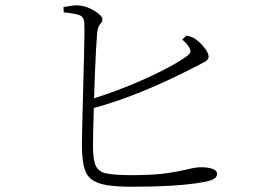

<svg xmlns="http://www.w3.org/2000/svg" viewBox="-20 -733 1040 729"><path d="M221 -706Q238 -709 253.5 -711.5Q269 -714 283 -712Q296 -711 310.5 -705.5Q325 -700 338.5 -692Q352 -684 360.5 -675.5Q369 -667 369 -660Q369 -652 364.5 -647Q360 -642 355.5 -634Q351 -626 349 -610Q347 -588 344.5 -543.5Q342 -499 340 -444.5Q338 -390 336.5 -336Q335 -282 334 -239.5Q333 -197 333 -177Q333 -125 344.5 -102Q356 -79 388.5 -73.5Q421 -68 483 -68Q565 -68 614.5 -75.5Q664 -83 693.5 -90.5Q723 -98 743 -98Q769 -98 786.5 -92Q804 -86 804 -73Q804 -63 796.5 -57Q789 -51 777 -47Q759 -42 721 -36.5Q683 -31 623.5 -27.5Q564 -24 482 -24Q421 -24 383 -30.5Q345 -37 325 -54Q305 -71 298 -103.5Q291 -136 291 -187Q291 -204 292 -240.5Q293 -277 294 -324Q295 -371 296.5 -422Q298 -473 299 -519Q300 -565 300.5 -599Q301 -633 300 -646Q299 -669 281.5 -675.5Q264 -682 222 -686ZM672 -583 688 -598Q698 -596 706 -593Q714 -590 720 -586Q736 -576 754 -554.5Q772 -533 772 -518Q772 -505 754.5 -496.5Q737 -488 709 -473Q676 -456 615.5 -427.5Q555 -399 477 -369Q399 -339 311 -316L306 -350Q383 -373 457 -402.5Q531 -432 591.5 -462.5Q652 -493 687 -518Q701 -528 703 -535Q705 -542 698 -553Q694 -561 687 -568.5Q680 -576 672 -583Z"/></svg>

Font: Source Han Serif JP VF
Style: Regular
Weight: 250
Designer: Ryoko NISHIZUKA 西塚涼子 (kana & ideographs); Frank Grießhammer (Latin, Greek & Cyrillic); Wenlong ZHANG 张文龙 (bopomofo); San
Foundry: Adobe
Version: Version 2.001;hotconv 1.1.0;makeotfexe 2.6.0